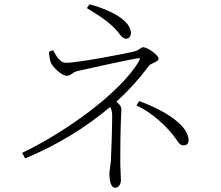

<svg xmlns="http://www.w3.org/2000/svg" viewBox="-20 -832 1040 902"><path d="M401 -812 388 -794C453 -755 500 -723 533 -683C546 -666 557 -650 573 -650C587 -650 595 -664 595 -676C595 -739 492 -787 401 -812ZM634 -357 621 -337C693 -303 766 -239 812 -172C821 -158 828 -149 844 -149C857 -149 866 -159 866 -173C866 -242 756 -313 634 -357ZM507 -284C507 -236 503 -107 501 -79C498 -40 494 -34 494 -15C494 5 498 50 520 50C539 50 548 32 548 14C548 -9 545 -44 545 -73C545 -253 550 -292 550 -318C550 -332 541 -342 527 -355C585 -407 636 -464 679 -522C690 -537 725 -540 725 -557C725 -572 674 -610 653 -610C641 -610 637 -597 610 -590C570 -580 347 -537 290 -537C258 -537 242 -576 229 -596L210 -589C211 -570 215 -543 221 -533C233 -513 270 -476 293 -476C315 -476 316 -492 347 -499C403 -511 584 -552 625 -558C638 -560 640 -557 633 -545C545 -394 282 -208 84 -114L98 -88C242 -147 381 -231 497 -329C504 -319 507 -308 507 -284Z"/></svg>

Font: Noto Serif CJK HK ExtraLight
Style: Regular
Weight: 200
Designer: Ryoko NISHIZUKA 西塚涼子 (kana & ideographs); Frank Grießhammer (Latin, Greek & Cyrillic); Wenlong ZHANG 张文龙 (bopomofo); San
Foundry: Adobe
Version: Version 2.001;hotconv 1.1.0;makeotfexe 2.6.0